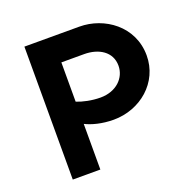

<svg xmlns="http://www.w3.org/2000/svg" viewBox="-118 -771 885 888"><g transform="rotate(-20 324.5 -327.0)"><path d="M340.8 -527.3C411.1 -527.3 471.7 -492.2 471.7 -422.9C471.7 -363.3 421.9 -312.5 343.8 -312.5C300.8 -312.5 256.8 -322.3 228.5 -334V-527.3ZM92.8 0H228.5V-224.6C259.8 -209 307.6 -195.3 366.2 -195.3C497.1 -195.3 610.4 -290 610.4 -422.9C610.4 -567.4 485.4 -654.3 363.3 -654.3H92.8Z"/></g></svg>

Font: Sen-gleads
Style: Bold
Weight: 700
Designer: Kosal Sen, Philatype
Foundry: Philatype
Version: Version 1.004; ttfautohint (v1.8.3)